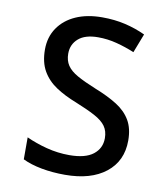

<svg xmlns="http://www.w3.org/2000/svg" viewBox="-83 -797 765 877"><g transform="rotate(10 300.0 -358.0)"><path d="M277 11Q219 11 168 1.5Q117 -8 80 -26V-128Q123 -108 175 -94.5Q227 -81 281 -81Q355 -81 391.5 -109.5Q428 -138 428 -185Q428 -218 412 -240.5Q396 -263 360.5 -282Q325 -301 268 -324Q216 -344 175 -371Q134 -398 111 -438Q88 -478 88 -537Q88 -595 117.5 -638Q147 -681 199 -704Q251 -727 321 -727Q378 -727 427.5 -715.5Q477 -704 522 -683L488 -595Q447 -612 404.5 -623Q362 -634 318 -634Q258 -634 227 -607Q196 -580 196 -537Q196 -505 211 -482.5Q226 -460 259 -441.5Q292 -423 346 -401Q407 -377 449 -350.5Q491 -324 513 -286.5Q535 -249 535 -193Q535 -98 466 -43.5Q397 11 277 11Z"/></g></svg>

Font: Noto Sans Mono Medium
Style: Regular
Weight: 500
Designer: Monotype Design Team
Foundry: Monotype Imaging Inc.
Version: Version 2.014